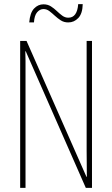

<svg xmlns="http://www.w3.org/2000/svg" viewBox="-20 -979 544 933"><path d="M427 -66H397L105 -730H103Q104 -710 104 -683Q104 -656 104 -614V-66H78V-780H109L400 -120H402Q402 -154 401.5 -189.5Q401 -225 401 -247V-780H427ZM122 -870Q126 -917 145.5 -937.5Q165 -958 191 -958Q212 -958 227.5 -948Q243 -938 256 -925.5Q269 -913 282.5 -903Q296 -893 312 -893Q355 -893 360 -959H382Q381 -913 360.5 -891.5Q340 -870 312 -870Q291 -870 275.5 -880Q260 -890 246.5 -902.5Q233 -915 220 -925Q207 -935 191 -935Q174 -935 160.5 -919.5Q147 -904 145 -870Z"/></svg>

Font: Noto Sans Malayalam UI ExtraCondensed Thin
Style: Regular
Weight: 100
Width: 2
Designer: Jelle Bosma - Monotype Design Team
Foundry: Monotype Imaging Inc.
Version: Version 2.104; ttfautohint (v1.8.4.7-5d5b)